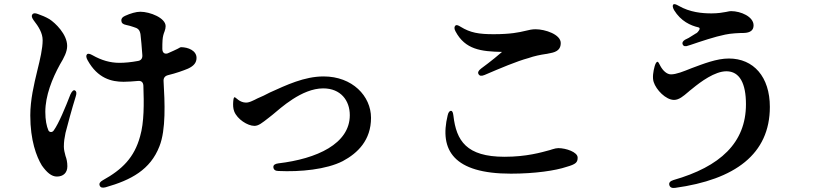

<svg xmlns="http://www.w3.org/2000/svg" viewBox="-20 -837 3990 932"><path d="M137 -767C132 -760 134 -752 143 -739C168 -707 187 -676 187 -642C187 -601 175 -551 161 -494C145 -428 127 -352 127 -277C127 -155 157 -77 183 -34C207 0 230 20 256 20C287 20 307 2 307 -30C307 -50 303 -67 298 -80C294 -95 290 -110 290 -125C290 -150 293 -167 298 -192C307 -227 328 -306 348 -370C353 -385 351 -394 344 -398C337 -402 329 -394 322 -379C298 -317 265 -237 241 -204C234 -193 220 -194 215 -204C206 -225 200 -254 200 -294C200 -372 233 -455 271 -524C291 -557 306 -586 306 -614C306 -671 248 -726 220 -744C201 -755 184 -762 164 -769C151 -774 142 -774 137 -767ZM405 -545C454 -456 522 -440 580 -440C602 -440 626 -442 649 -444C666 -446 675 -438 676 -421C679 -335 680 -243 660 -175C632 -72 573 -14 479 38C465 46 460 54 464 64C468 74 478 76 493 72C616 37 710 -13 754 -127C786 -207 780 -340 774 -443C773 -458 780 -468 795 -472C836 -482 869 -494 893 -504C921 -517 934 -533 934 -556C934 -591 894 -608 858 -608C856 -608 853 -606 842 -600L823 -591C812 -586 805 -583 794 -578C779 -573 768 -581 768 -600C768 -615 768 -630 769 -642C770 -659 774 -673 779 -685C782 -693 784 -702 784 -710C784 -750 708 -780 661 -780C641 -780 613 -772 587 -760C574 -754 568 -747 569 -736C570 -725 577 -719 592 -716C605 -713 618 -710 628 -706C633 -704 637 -703 642 -701C652 -696 657 -690 660 -679C661 -677 661 -674 662 -670C665 -647 668 -609 671 -569C672 -553 664 -543 649 -541C617 -535 586 -532 560 -532C515 -532 473 -544 429 -569C415 -577 406 -578 402 -573C397 -567 398 -558 405 -545Z M1118 -365C1115 -364 1113 -357 1112 -343C1111 -328 1111 -311 1117 -296C1132 -258 1182 -226 1215 -226C1235 -226 1252 -240 1284 -265L1303 -280C1341 -311 1444 -408 1549 -408C1634 -408 1678 -349 1678 -278C1678 -139 1518 -66 1331 -44C1315 -42 1306 -36 1307 -25C1308 -14 1316 -7 1331 -7C1437 -2 1564 -14 1644 -55C1717 -94 1781 -157 1781 -265C1781 -371 1690 -466 1551 -466C1457 -466 1370 -424 1290 -388C1270 -377 1250 -368 1229 -359C1219 -354 1212 -350 1202 -346C1191 -341 1182 -339 1174 -339C1160 -339 1146 -345 1137 -352C1126 -360 1121 -366 1118 -365Z M2190 -712C2185 -707 2184 -698 2191 -685C2238 -596 2316 -587 2416 -585H2417C2417 -585 2398 -569 2380 -554C2360 -538 2337 -520 2315 -504C2302 -494 2298 -485 2303 -477C2308 -468 2317 -467 2332 -473C2409 -506 2489 -540 2545 -555C2573 -565 2603 -571 2630 -575C2633 -575 2637 -576 2641 -577C2644 -578 2647 -578 2651 -579C2685 -585 2702 -599 2702 -628C2702 -670 2626 -695 2580 -695C2563 -695 2549 -692 2529 -687C2500 -680 2459 -671 2376 -671C2304 -671 2263 -678 2216 -707C2203 -715 2195 -718 2190 -712ZM2169 -299C2176 -299 2179 -291 2181 -275C2195 -154 2244 -76 2429 -76C2536 -76 2607 -97 2651 -109C2653 -110 2657 -111 2660 -112C2673 -116 2682 -118 2690 -118C2727 -118 2784 -99 2784 -72C2784 -49 2776 -40 2730 -27C2677 -9 2577 6 2460 6C2182 6 2112 -108 2153 -277C2156 -291 2162 -299 2169 -299Z M3171 -537C3166 -536 3162 -529 3158 -516C3151 -491 3146 -461 3153 -439C3165 -401 3212 -352 3252 -352C3276 -352 3298 -371 3319 -389L3325 -394L3327 -396C3329 -398 3333 -400 3341 -407C3381 -440 3450 -491 3506 -491C3571 -491 3601 -431 3601 -331C3601 -144 3476 -28 3249 37C3233 42 3226 50 3229 61C3232 73 3242 77 3257 75C3548 35 3717 -89 3717 -318C3717 -464 3638 -553 3518 -553C3458 -553 3394 -527 3337 -506C3297 -490 3263 -476 3237 -476C3217 -476 3198 -494 3186 -516C3179 -530 3175 -538 3171 -537ZM3252 -788C3285 -734 3332 -713 3371 -704C3385 -700 3367 -680 3361 -676C3361 -676 3360 -676 3360 -676C3348 -668 3337 -662 3323 -653L3305 -644C3294 -637 3290 -629 3294 -621C3298 -612 3308 -610 3322 -616L3332 -619C3382 -636 3450 -659 3500 -669C3527 -675 3568 -677 3591 -677C3622 -678 3638 -690 3638 -714C3638 -756 3576 -783 3529 -783C3524 -783 3517 -782 3509 -780C3508 -780 3506 -779 3504 -779C3488 -776 3465 -772 3434 -772C3389 -772 3329 -777 3274 -809C3260 -817 3252 -819 3248 -815C3244 -810 3245 -801 3252 -788Z"/></svg>

Font: 寒蝉锦书宋Pro Soft
Style: Regular
Weight: 700
Designer: 寒蝉锦书宋{Warren} 思源宋体{Ryoko NISHIZUKA 西塚涼子 (kana & ideographs); Frank Grießhammer (Latin, Greek & Cyrillic); Wenlong ZHANG 
Foundry: Adobe & ChillType
Version: Version 2.000;Glyphs 3.1.1 (3135)